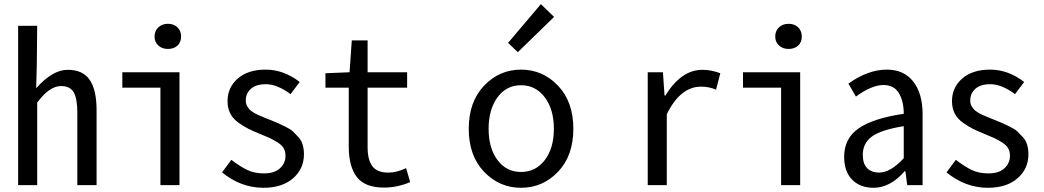

<svg xmlns="http://www.w3.org/2000/svg" viewBox="-20 -892 5030 925"><path d="M67.4 0V-767.6H159.2L157.2 -576.2L154.3 -466.8Q232.4 -555.7 306.6 -555.7Q378.9 -555.7 412.1 -507.3Q445.3 -459 445.3 -360.4V0H352.5V-349.6Q352.5 -417 335 -447.3Q317.4 -477.5 274.4 -477.5Q217.8 -477.5 159.2 -397.5V0Z M752.9 0V-469.7H569.3V-543.9H844.7V0ZM724.6 -715.8Q724.6 -743.2 742.7 -760.3Q760.7 -777.3 789.1 -777.3Q817.4 -777.3 835 -760.3Q852.5 -743.2 852.5 -715.8Q852.5 -688.5 835 -672.4Q817.4 -656.2 789.1 -656.2Q760.7 -656.2 742.7 -672.9Q724.6 -689.5 724.6 -715.8Z M1249 12.7Q1140.6 12.7 1049.8 -61.5L1094.7 -122.1Q1137.7 -88.9 1171.9 -72.8Q1206.1 -56.6 1252 -56.6Q1301.8 -56.6 1328.6 -81.1Q1355.5 -105.5 1355.5 -141.6Q1355.5 -162.1 1346.7 -177.7Q1337.9 -193.4 1316.4 -206.5Q1294.9 -219.7 1280.3 -226.6Q1265.6 -233.4 1234.4 -246.1Q1198.2 -260.7 1177.7 -271Q1157.2 -281.2 1129.9 -300.3Q1102.5 -319.3 1089.4 -345.2Q1076.2 -371.1 1076.2 -404.3Q1076.2 -470.7 1125.5 -513.7Q1174.8 -556.6 1259.8 -556.6Q1346.7 -556.6 1423.8 -497.1L1379.9 -438.5Q1315.4 -486.3 1260.7 -486.3Q1212.9 -486.3 1188.5 -463.9Q1164.1 -441.4 1164.1 -408.2Q1164.1 -399.4 1166 -392.1Q1168 -384.8 1172.4 -377.9Q1176.8 -371.1 1180.7 -366.2Q1184.6 -361.3 1193.4 -355.5Q1202.1 -349.6 1207.5 -346.2Q1212.9 -342.8 1224.6 -337.9Q1236.3 -333 1241.7 -330.6Q1247.1 -328.1 1261.2 -322.3Q1275.4 -316.4 1281.2 -314.5Q1308.6 -303.7 1320.3 -298.3Q1332 -293 1356 -281.2Q1379.9 -269.5 1391.6 -258.3Q1403.3 -247.1 1418 -231Q1432.6 -214.8 1438.5 -193.8Q1444.3 -172.9 1444.3 -148.4Q1444.3 -79.1 1392.1 -33.2Q1339.8 12.7 1249 12.7Z M1830.1 11.7Q1738.3 11.7 1699.2 -39.1Q1660.2 -89.8 1660.2 -185.5V-469.7H1547.9V-539.1L1664.1 -543.9L1674.8 -697.3H1751V-543.9H1941.4V-469.7H1751V-183.6Q1751 -122.1 1773.9 -91.3Q1796.9 -60.5 1850.6 -60.5Q1891.6 -60.5 1936.5 -82L1956.1 -14.6Q1893.6 11.7 1830.1 11.7Z M2668.5 -64.5Q2594.7 12.7 2490.2 12.7Q2385.7 12.7 2312 -64.5Q2238.3 -141.6 2238.3 -271.5Q2238.3 -401.4 2312 -479Q2385.7 -556.6 2490.2 -556.6Q2594.7 -556.6 2668.5 -479Q2742.2 -401.4 2742.2 -271.5Q2742.2 -141.6 2668.5 -64.5ZM2377 -120.6Q2419.9 -63.5 2490.2 -63.5Q2560.5 -63.5 2604.5 -120.6Q2648.4 -177.7 2648.4 -271.5Q2648.4 -365.2 2604.5 -423.3Q2560.5 -481.4 2490.2 -481.4Q2419.9 -481.4 2377 -423.3Q2334 -365.2 2334 -271.5Q2334 -177.7 2377 -120.6ZM2474.6 -640.6 2427.7 -685.5 2585.9 -872.1 2649.4 -810.5Z M3100.6 0V-543.9H3173.8L3181.6 -431.6H3185.5Q3261.7 -555.7 3364.3 -555.7Q3406.2 -555.7 3450.2 -539.1L3429.7 -460Q3396.5 -474.6 3357.4 -474.6Q3257.8 -474.6 3192.4 -341.8V0Z M3743.2 0V-469.7H3559.6V-543.9H3835V0ZM3714.8 -715.8Q3714.8 -743.2 3732.9 -760.3Q3751 -777.3 3779.3 -777.3Q3807.6 -777.3 3825.2 -760.3Q3842.8 -743.2 3842.8 -715.8Q3842.8 -688.5 3825.2 -672.4Q3807.6 -656.2 3779.3 -656.2Q3751 -656.2 3732.9 -672.9Q3714.8 -689.5 3714.8 -715.8Z M4188.5 12.7Q4124 12.7 4085.4 -26.4Q4046.9 -65.4 4046.9 -136.7Q4046.9 -225.6 4117.2 -273.9Q4187.5 -322.3 4334 -343.8Q4334 -404.3 4310.5 -443.4Q4287.1 -482.4 4236.3 -482.4Q4179.7 -482.4 4103.5 -426.8L4067.4 -489.3Q4162.1 -556.6 4252 -556.6Q4335 -556.6 4379.9 -499Q4424.8 -441.4 4424.8 -341.8V0H4350.6L4341.8 -67.4H4338.9Q4268.6 12.7 4188.5 12.7ZM4214.8 -60.5Q4270.5 -60.5 4334 -129.9V-284.2Q4224.6 -266.6 4180.7 -234.4Q4136.7 -202.1 4136.7 -146.5Q4136.7 -102.5 4158.2 -81.5Q4179.7 -60.5 4214.8 -60.5Z M4739.3 12.7Q4630.9 12.7 4540 -61.5L4585 -122.1Q4627.9 -88.9 4662.1 -72.8Q4696.3 -56.6 4742.2 -56.6Q4792 -56.6 4818.8 -81.1Q4845.7 -105.5 4845.7 -141.6Q4845.7 -162.1 4836.9 -177.7Q4828.1 -193.4 4806.6 -206.5Q4785.2 -219.7 4770.5 -226.6Q4755.9 -233.4 4724.6 -246.1Q4688.5 -260.7 4668 -271Q4647.5 -281.2 4620.1 -300.3Q4592.8 -319.3 4579.6 -345.2Q4566.4 -371.1 4566.4 -404.3Q4566.4 -470.7 4615.7 -513.7Q4665 -556.6 4750 -556.6Q4836.9 -556.6 4914.1 -497.1L4870.1 -438.5Q4805.7 -486.3 4751 -486.3Q4703.1 -486.3 4678.7 -463.9Q4654.3 -441.4 4654.3 -408.2Q4654.3 -399.4 4656.2 -392.1Q4658.2 -384.8 4662.6 -377.9Q4667 -371.1 4670.9 -366.2Q4674.8 -361.3 4683.6 -355.5Q4692.4 -349.6 4697.8 -346.2Q4703.1 -342.8 4714.8 -337.9Q4726.6 -333 4731.9 -330.6Q4737.3 -328.1 4751.5 -322.3Q4765.6 -316.4 4771.5 -314.5Q4798.8 -303.7 4810.5 -298.3Q4822.3 -293 4846.2 -281.2Q4870.1 -269.5 4881.8 -258.3Q4893.6 -247.1 4908.2 -231Q4922.9 -214.8 4928.7 -193.8Q4934.6 -172.9 4934.6 -148.4Q4934.6 -79.1 4882.3 -33.2Q4830.1 12.7 4739.3 12.7Z"/></svg>

Font: GenEi Gothic M Regular
Style: Regular
Weight: 400
Designer: o_tamon (Modified); [Source Han Sans]
Ryoko NISHIZUKA  (kana & ideographs); Paul D. Hunt (Latin, Greek & Cyrillic); Wenl
Version: Version 1.1a;Original Version 1.004